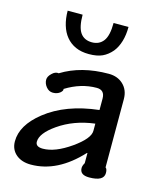

<svg xmlns="http://www.w3.org/2000/svg" viewBox="-119 -885 820 980"><g transform="rotate(15 291.0 -395.0)"><path d="M404.1 -411.3Q404.1 -456.9 361.5 -456.9Q278.5 -456.9 199 -407.7Q202.1 -399 189.2 -387.7Q173.8 -374.9 150.8 -374.9Q129.7 -374.9 114.9 -393.3Q101 -410.8 101 -430.3Q101 -447.7 118.5 -464.1Q136.4 -482.1 154.4 -478.5Q257.4 -542.1 402.6 -542.1Q448.7 -542.1 478.5 -514.4Q509.7 -485.1 509.7 -436.9V-76.4Q519 -70.3 519 -48.7Q519 -5.1 441.5 -5.1Q392.3 -5.1 392.3 -42.1Q392.3 -53.8 401.5 -69.7V-123.1H399Q277.4 8.7 136.9 8.7Q89.7 8.7 60 -15.4Q28.2 -41.5 28.2 -85.6Q28.2 -170.8 123.6 -246.7Q230.8 -331.8 404.1 -351.3ZM401.5 -278.5Q291.8 -265.1 210.3 -208.2Q136.9 -156.9 136.9 -112.3Q136.9 -85.6 175.4 -85.6Q239.5 -85.6 321.5 -143.1Q401.5 -199.5 401.5 -240.5ZM437.4 -799Q437.4 -756.9 427.2 -722.6Q416.9 -688.2 397.9 -664.6Q375.9 -638.5 348.2 -625.6Q320.5 -612.8 276.9 -612.8Q236.9 -612.8 206.9 -626.2Q176.9 -639.5 156.4 -664.6Q136.4 -688.7 126.2 -723.1Q115.9 -757.4 115.9 -799H194.9Q194.9 -732.8 215.4 -703.8Q235.9 -674.9 276.9 -674.9Q315.4 -674.9 336.9 -703.3Q358.5 -731.8 358.5 -799Z"/></g></svg>

Font: Myanmar Handwriting
Style: Regular
Weight: 400
Designer: Khon Soe Zaw Thu
Foundry: PaOh Unicode khonsoezawthu@gmail.com and @hotmail.com
Version: Version 1.30 November 9, 2016